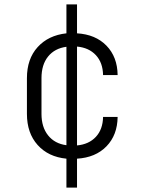

<svg xmlns="http://www.w3.org/2000/svg" viewBox="-20 -710 640 870"><path d="M281 140V9Q199 1 150.5 -53Q102 -107 102 -194V-356Q102 -443 150.5 -496.5Q199 -550 281 -559V-690H329V-559Q413 -554 462.5 -503Q512 -452 513 -370H447Q446 -426 414.5 -460Q383 -494 329 -499V-51Q383 -56 414.5 -90Q446 -124 447 -180H513Q512 -98 462.5 -47Q413 4 329 9V140ZM168 -194Q168 -134 198 -96.5Q228 -59 281 -52V-498Q228 -491 198 -454Q168 -417 168 -356Z"/></svg>

Font: JetBrains Mono NL ExtraLight
Style: Regular
Weight: 200
Designer: Philipp Nurullin, Konstantin Bulenkov
Foundry: JetBrains
Version: Version 2.304; ttfautohint (v1.8.4.7-5d5b)